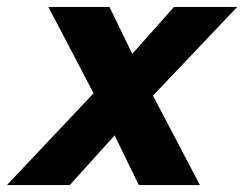

<svg xmlns="http://www.w3.org/2000/svg" viewBox="-66 -536 707 556"><path d="M-46 0 205 -266 74 -516H251L317 -380L438 -516H621L377 -259L513 0H336L266 -144L136 0Z"/></svg>

Font: Red Hat Text
Style: Bold Italic
Weight: 700
Italic angle: -12°
Designer: Pentagram, MCKL
Foundry: Pentagram, MCKL
Version: Version 1.023; ttfautohint (v1.8.3)